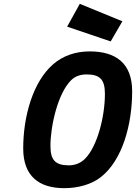

<svg xmlns="http://www.w3.org/2000/svg" viewBox="-20 -970 709 1001"><path d="M315 11C386 11 456 -8 505 -46C619 -135 669 -322 669 -494C669 -641 583 -702 448 -702C373 -702 308 -679 257 -635C151 -543 101 -362 101 -196C101 -52 183 11 315 11ZM339 -108C267 -108 243 -137 243 -210C243 -310 280 -482 351 -552C373 -574 402 -582 432 -582C503 -582 527 -553 527 -480C527 -366 489 -208 423 -142C400 -119 370 -108 339 -108ZM330 -831 557 -754 618 -859 396 -950Z"/></svg>

Font: RazerF5
Style: Bold Italic
Weight: 700
Foundry: Razer Inc.
Version: Version 2